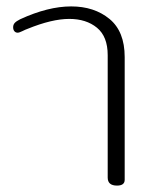

<svg xmlns="http://www.w3.org/2000/svg" viewBox="-20 -578 490 599"><path d="M316 -24V-406Q316 -464 282.5 -491.5Q249 -519 196 -519Q142 -519 66 -488Q60 -486 50 -481Q40 -476 35 -476Q29 -476 25 -480.5Q21 -485 21 -493Q21 -501 26 -506.5Q31 -512 43 -518Q130 -558 202 -558Q274 -558 321.5 -519Q369 -480 369 -400V-17Q369 1 345 1Q316 1 316 -24Z"/></svg>

Font: Maitree Light
Style: Regular
Weight: 300
Designer: CadsonDemak Team
Foundry: CadsonDemak
Version: Version 1.001